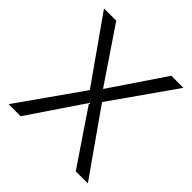

<svg xmlns="http://www.w3.org/2000/svg" viewBox="-180 -823 966 966"><g transform="rotate(45 303.0 -340.0)"><path d="M303 -290 107 0H21L260 -339L20 -680H107L303 -390L499 -680H585L346 -340L585 0H499Z"/></g></svg>

Font: Glacial Indifference
Style: Regular
Weight: 400
Designer: Alfredo Marco Pradil
Version: Version 1.00